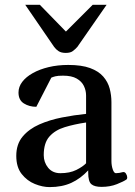

<svg xmlns="http://www.w3.org/2000/svg" viewBox="-20 -764 561 795"><path d="M47.4 -118.7Q47.4 -167 73.7 -198.5Q100.1 -230 142.8 -248.8Q185.5 -267.6 236.6 -277.6Q287.6 -287.6 336.4 -292.5V-368.7Q336.4 -389.2 327.4 -408Q318.4 -426.8 297.6 -438.7Q276.9 -450.7 241.2 -450.7Q219.2 -450.7 209 -448Q198.7 -445.3 192.4 -442.4L130.4 -321.8Q101.1 -321.8 78.9 -335.7Q56.6 -349.6 56.6 -380.9Q56.6 -404.8 72.3 -425.3Q87.9 -445.8 116 -461.4Q144 -477.1 181.4 -486.1Q218.8 -495.1 262.7 -495.1Q317.9 -495.1 353 -482.2Q388.2 -469.2 407.5 -447Q426.8 -424.8 434.1 -397.5Q441.4 -370.1 441.4 -340.8V-97.7Q441.4 -78.6 446.8 -62.7Q452.1 -46.9 460 -46.9Q466.8 -46.9 473.9 -48.1Q481 -49.3 488.3 -51.3Q496.6 -53.2 501.7 -44.9Q506.8 -36.6 506.8 -29.3Q506.8 -23.4 503.9 -21Q492.2 -12.7 464.1 -1.5Q436 9.8 400.4 9.8Q371.6 9.8 358.4 -1.2Q345.2 -12.2 345.2 -49.3V-58.6Q313.5 -24.4 275.1 -6.8Q236.8 10.7 185.5 10.7Q156.2 10.7 124.3 -2.2Q92.3 -15.1 69.8 -43.5Q47.4 -71.8 47.4 -118.7ZM161.1 -121.6Q161.1 -91.8 179.4 -69.3Q197.8 -46.9 230 -46.9Q269 -46.9 295.9 -60.3Q322.8 -73.7 336.4 -87.9V-256.8Q287.1 -249.5 247.6 -237.3Q208 -225.1 184.6 -198.7Q161.1 -172.4 161.1 -121.6ZM252.4 -544.9Q233.9 -544.9 222.9 -552Q211.9 -559.1 204.1 -569.8L84.5 -744.1H145L252.9 -633.3L363.8 -744.1H421.4L300.3 -569.8Q292.5 -561 282.2 -553Q272 -544.9 252.4 -544.9Z"/></svg>

Font: Gelasio Medium
Style: Regular
Weight: 500
Designer: Eben Sorkin
Foundry: Eben Sorkin
Version: Version 1.008